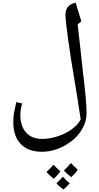

<svg xmlns="http://www.w3.org/2000/svg" viewBox="-20 -800 740 1442"><path d="M585.9 96.2Q564 -52.7 530.8 -250Q510.3 -369.1 491 -508.5Q471.7 -647.9 471.7 -686Q471.7 -725.1 489.5 -748Q507.3 -771 548.8 -779.8Q551.8 -768.6 554.4 -758.8Q557.1 -749 590.8 -640.1L563 -616.2L578.1 -485.8L604 -249Q629.9 -42 629.9 51.8Q629.9 122.6 584.7 188.5Q539.6 254.4 459.5 297.1Q379.4 339.8 293 339.8Q192.4 339.8 136.2 282Q80.1 224.1 80.1 119.1Q80.1 82.5 84.2 54.9Q88.4 27.3 103 -33.2L146 -22.9Q132.8 27.3 132.8 61Q132.8 147.9 176 195.6Q219.2 243.2 295.9 243.2Q352.1 243.2 411.9 224.1Q471.7 205.1 519 170.9Q566.4 136.7 585.9 96.2ZM433.1 486.3Q427.2 496.1 412.4 513.2Q397.5 530.3 383.8 542.5Q346.2 512.7 329.1 492.7Q358.4 464.4 381.8 436.5Q399.4 455.6 433.1 486.3ZM564 474.6Q549.3 498 515.1 530.8Q480 502.9 460 480.5Q485.8 455.6 512.7 424.8Q535.6 448.7 564 474.6ZM503.9 576.7Q473.6 610.4 456.1 622.6Q422.9 599.6 403.8 576.7Q418.5 563.5 453.1 526.4Q471.7 551.3 503.9 576.7Z"/></svg>

Font: Sahl Naskh
Style: Regular
Weight: 400
Designer: Pascal Zoghbi
Version: Version 1.001